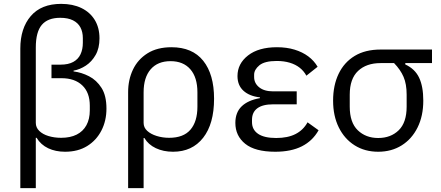

<svg xmlns="http://www.w3.org/2000/svg" viewBox="-20 -772 2277 992"><path d="M85 200V-521Q85 -626 139 -689Q193 -752 296 -752Q356 -752 400.5 -730.5Q445 -709 469.5 -669Q494 -629 494 -574Q494 -523 474 -488Q454 -453 423.5 -433Q393 -413 360 -407V-403Q401 -398 440 -378Q479 -358 504.5 -318Q530 -278 530 -211Q530 -148 504 -97.5Q478 -47 430.5 -17.5Q383 12 316 12Q267 12 229 -6Q191 -24 169 -60H165V200ZM246 -368V-438H293Q333 -438 358.5 -452Q384 -466 396 -491.5Q408 -517 408 -551V-575Q408 -607 395.5 -630.5Q383 -654 357 -667Q331 -680 291 -680Q227 -680 196 -643.5Q165 -607 165 -527V-137Q165 -113 183 -95.5Q201 -78 231 -69Q261 -60 296 -60Q343 -60 376 -76.5Q409 -93 426.5 -125Q444 -157 444 -202V-226Q444 -294 405 -331Q366 -368 298 -368Z M642 200V-296Q642 -360 667 -412.5Q692 -465 742 -496.5Q792 -528 866 -528Q974 -528 1030 -458Q1086 -388 1086 -262Q1086 -132 1029.5 -60Q973 12 874 12Q824 12 785 -6.5Q746 -25 726 -59H722V200ZM854 -60Q928 -60 964 -102Q1000 -144 1000 -221V-295Q1000 -372 963.5 -414Q927 -456 861 -456Q795 -456 758.5 -414Q722 -372 722 -295V-137Q722 -113 740.5 -96Q759 -79 789.5 -69.5Q820 -60 854 -60Z M1569 -140 1626 -99Q1595 -44 1539.5 -16Q1484 12 1402 12Q1298 12 1247 -29Q1196 -70 1196 -137Q1196 -191 1228.5 -222.5Q1261 -254 1323 -265V-269Q1269 -275 1238 -303Q1207 -331 1207 -379Q1207 -443 1261.5 -485.5Q1316 -528 1411 -528Q1461 -528 1502 -515.5Q1543 -503 1573 -480.5Q1603 -458 1621 -427L1563 -381Q1550 -405 1528.5 -422Q1507 -439 1477 -448Q1447 -457 1410 -457Q1347 -457 1320 -434.5Q1293 -412 1293 -386V-374Q1293 -342 1319 -321Q1345 -300 1391 -300H1513V-233H1391Q1337 -233 1309.5 -212.5Q1282 -192 1282 -153V-141Q1282 -102 1313.5 -80.5Q1345 -59 1407 -59Q1467 -59 1507 -79.5Q1547 -100 1569 -140Z M2212 -446H2074V-439Q2124 -416 2145.5 -370.5Q2167 -325 2167 -252Q2167 -173 2137.5 -113.5Q2108 -54 2055.5 -21Q2003 12 1934 12Q1865 12 1812.5 -21Q1760 -54 1730.5 -113.5Q1701 -173 1701 -252Q1701 -331 1729.5 -390.5Q1758 -450 1812.5 -483Q1867 -516 1946 -516H2212ZM2016 -446H1946Q1873 -446 1830 -405.5Q1787 -365 1787 -283V-221Q1787 -139 1828.5 -99Q1870 -59 1934 -59Q1999 -59 2040 -99Q2081 -139 2081 -221V-283Q2081 -338 2065 -375Q2049 -412 2016 -446Z"/></svg>

Font: IBM Plex Sans Var
Style: Regular
Weight: 400
Designer: Mike Abbink, Paul van der Laan, Pieter van Rosmalen
Foundry: Bold Monday
Version: Version 3.000